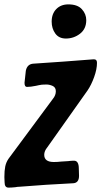

<svg xmlns="http://www.w3.org/2000/svg" viewBox="-49 -854 463 877"><path d="M252 -678Q220 -678 203.5 -701Q187 -724 187 -755Q187 -791 208 -812.5Q229 -834 263 -834Q305 -834 325 -812Q345 -790 345 -762Q345 -722 316.5 -700Q288 -678 252 -678ZM-10 3Q-28 3 -28 -21Q-29 -30 -29 -45Q-29 -75 -25 -94Q-21 -113 -10 -129L193 -403Q206 -419 206 -437Q206 -455 191.5 -461.5Q177 -468 163 -468Q139 -468 129 -465L115 -462Q91 -457 74 -457Q63 -457 63 -476L69 -531Q75 -560 101 -563Q239 -572 377 -583H381Q394 -583 394 -567Q394 -538 381 -502Q368 -466 351 -441L167 -181Q153 -164 153 -147Q153 -114 197 -114Q214 -114 230 -116L262 -118Q276 -120 289 -120Q311 -120 311 -84Q312 -71 312 -51Q312 -19 286 -17Q163 -11 40 -1Q31 -1 22 1Q4 3 -10 3Z"/></svg>

Font: Bangerz
Style: Regular
Weight: 400
Designer: vernon adams
Foundry: Vernon Adams
Version: Version 2.10;February 7, 2025;FontCreator 13.0.0.2683 64-bit